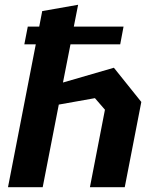

<svg xmlns="http://www.w3.org/2000/svg" viewBox="-20 -785 660 805"><path d="M82 -599H130L13.5 0H159L226.5 -346.5L378 -373.5L420 -325L357 0H503L572.5 -357.5L457.5 -501L244 -439L275.5 -599H484L498 -673.5H289.5L307.5 -765L157 -738.5L144.5 -673.5H96.5Z"/></svg>

Font: Monaspace Krypton
Style: Bold Italic
Weight: 700
Italic angle: -11°
Designer: Riley Cran & the Lettermatic Team
Foundry: Lettermatic
Version: Version 1.101 (Monaspace Krypton)